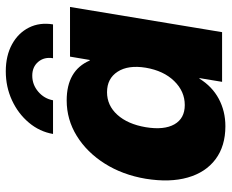

<svg xmlns="http://www.w3.org/2000/svg" viewBox="-87 -686 785 651"><g transform="rotate(-90 305.5 -360.5)"><path d="M203.1 11.2Q135.7 11.2 91.1 -22.2Q46.4 -55.7 29.1 -116.5Q11.7 -177.2 24.9 -258.8Q38.1 -337.4 76.4 -397.9Q114.7 -458.5 170.2 -492.7Q225.6 -526.9 290.5 -526.9Q392.1 -526.9 425.8 -448.7H427.7L439 -515.6H607.4L522 0H353.5L366.2 -76.7H364.3Q337.9 -33.7 295.9 -11.2Q253.9 11.2 203.1 11.2ZM274.9 -126.5Q321.3 -126.5 356.2 -162.4Q391.1 -198.2 401.4 -258.8Q411.1 -318.4 387.9 -354.2Q364.7 -390.1 318.4 -390.1Q273.4 -390.1 241.7 -355Q210 -319.8 199.7 -258.8Q189.5 -196.8 209.5 -161.6Q229.5 -126.5 274.9 -126.5ZM176.8 -573.2Q184.6 -618.7 215.1 -655Q245.6 -691.4 291 -712.4Q336.4 -733.4 389.2 -733.4Q441.9 -733.4 480.5 -712.4Q519 -691.4 537.4 -655Q555.7 -618.7 548.3 -573.2H433.6Q438.5 -603 421.4 -623.3Q404.3 -643.6 374.5 -643.6Q343.8 -643.6 320.1 -623.3Q296.4 -603 291 -573.2Z"/></g></svg>

Font: Inter Display Extra Bold
Style: Italic
Weight: 800
Italic angle: -9.39999°
Designer: Rasmus Andersson
Foundry: rsms
Version: Version 4.000;git-4fc901f